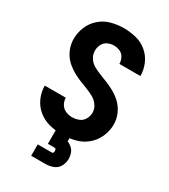

<svg xmlns="http://www.w3.org/2000/svg" viewBox="-228 -850 1032 1171"><g transform="rotate(30 288.0 -264.5)"><path d="M286 8Q332 8 376 -3Q420 -14 455.5 -43Q491 -72 510 -114.5Q529 -157 529 -202Q529 -230 520.5 -257Q512 -284 496.5 -307Q481 -330 459.5 -348Q438 -366 413.5 -379.5Q389 -393 363.5 -403.5Q338 -414 312 -424Q286 -434 261 -447Q236 -460 220 -484Q204 -508 204 -536Q204 -559 214.5 -580Q225 -601 246 -611Q267 -621 290 -621Q312 -621 332.5 -612Q353 -603 363.5 -582.5Q374 -562 374 -540H522Q522 -583 504.5 -624Q487 -665 453 -693.5Q419 -722 376 -732.5Q333 -743 290 -743Q246 -743 202.5 -731.5Q159 -720 125 -690.5Q91 -661 73.5 -619.5Q56 -578 56 -533Q56 -506 64 -479Q72 -452 87.5 -428.5Q103 -405 124.5 -387Q146 -369 170 -355.5Q194 -342 220 -331.5Q246 -321 272 -311Q298 -301 322.5 -288Q347 -275 364 -251.5Q381 -228 381 -200Q381 -176 368.5 -154Q356 -132 333 -123Q310 -114 286 -114Q263 -114 241 -123Q219 -132 206.5 -153Q194 -174 194 -198H46Q46 -153 64.5 -111.5Q83 -70 118.5 -41.5Q154 -13 198 -2.5Q242 8 286 8ZM188 214H288Q316 214 342.5 204Q369 194 382.5 169Q396 144 396 117Q396 98 390 79.5Q384 61 369.5 47.5Q355 34 337 27V0H240V100H288Q294 100 296.5 105.5Q299 111 299 117Q299 123 296.5 128.5Q294 134 288 134H188Z"/></g></svg>

Font: Iosevka Sparkle Heavy
Style: Regular
Weight: 900
Designer: Belleve Invis
Foundry: Belleve Invis
Version: Version 4.5.0; ttfautohint (v1.8.3)